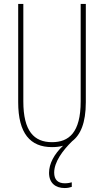

<svg xmlns="http://www.w3.org/2000/svg" viewBox="-20 -734 526 971"><path d="M254 139C254 85 297 27 345 -20C387 -52 414 -112 414 -217V-714H388V-221C388 -63 328 -15 243 -15C152 -15 98 -71 98 -221V-714H72V-217C72 -59 133 10 243 10C263 10 282 8 299 3C254 45 228 94 228 140C228 192 261 217 307 217C322 217 335 214 343 211V188C337 190 322 193 308 193C272 193 254 174 254 139Z"/></svg>

Font: Noto Sans Arabic UI XCn Th
Style: Regular
Weight: 100
Width: 2
Designer: Monotype Design Team, Nadine Chahine and Nizar Qandah
Foundry: Monotype Imaging Inc.
Version: Version 2.010